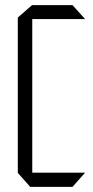

<svg xmlns="http://www.w3.org/2000/svg" viewBox="-20 -724 362 744"><path d="M97 0 49 -54V-55H309V-54L261 0ZM49 -55V-656L104 -704H105V-55ZM105 -650V-704H261L309 -651V-650Z"/></svg>

Font: Foldit Light
Style: Regular
Weight: 300
Version: Version 1.003